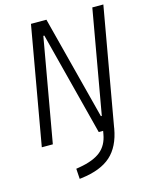

<svg xmlns="http://www.w3.org/2000/svg" viewBox="-134 -778 854 1091"><g transform="rotate(-15 293.0 -232.0)"><path d="M369.6 0 212.9 -609.4H207L99.6 0H34.7L156.7 -693.4H247.6L404.8 -84H410.2L517.6 -693.4H582.5L460.9 -3.9L460 2.9Q441.9 106.4 382.3 159.9Q322.8 213.4 208.5 227.5L196.3 229L192.4 168.5L213.4 165Q295.9 150.9 338.6 116.5Q381.3 82 392.1 18.6L395.5 0Z"/></g></svg>

Font: Cascadia Code PL Light
Style: Italic
Weight: 300
Italic angle: -10°
Monospace: yes
Designer: Aaron Bell
Foundry: Saja Typeworks
Version: Version 2404.023; ttfautohint (v1.8.4)